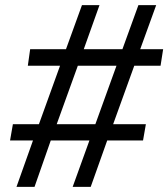

<svg xmlns="http://www.w3.org/2000/svg" viewBox="-20 -725 653 745"><path d="M44 0 108 -180H19L30 -243H131L213 -470H88L97 -534H236L298 -705H366L305 -534H455L517 -705H586L524 -534H613L603 -470H501L419 -243H546L535 -180H396L332 0H262L327 -180H177L114 0ZM200 -243H350L432 -470H282Z"/></svg>

Font: Mulish Medium
Style: Italic
Weight: 500
Italic angle: -9°
Designer: Vernon Adams
Foundry: Vernon Adams
Version: Version 3.603; ttfautohint (v1.8.3)